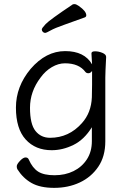

<svg xmlns="http://www.w3.org/2000/svg" viewBox="-20 -733 620 928"><path d="M493 -457Q489 -381 489 -358V-50Q489 23 455 73Q421 123 365.5 149Q310 175 242 175Q174 175 132.5 151.5Q91 128 64 85Q61 80 61 70.5Q61 61 76.5 44.5Q92 28 103.5 28Q115 28 119 38Q137 79 164.5 96.5Q192 114 243.5 114Q295 114 335.5 94Q376 74 400 37Q424 0 424 -51V-118Q387 -58 335 -32.5Q283 -7 230 -7Q151 -7 104 -59Q57 -111 57 -213Q57 -315 128 -400Q202 -486 295 -486Q388 -486 425 -422L422 -475Q422 -485 439.5 -485Q457 -485 475 -477.5Q493 -470 493 -458ZM425 -390Q417 -379 407.5 -379Q398 -379 393 -385Q362 -427 294 -427Q262 -427 230.5 -408.5Q199 -390 176 -358Q125 -291 125 -212Q125 -133 151.5 -100Q178 -67 222 -67Q313 -67 376 -138Q421 -188 424 -263Q425 -290 425 -324ZM390 -649Q341 -631 292.5 -614Q244 -597 224 -585.5Q204 -574 198 -574Q192 -574 187 -579Q182 -584 182 -590.5Q182 -597 201 -617Q220 -637 332 -712Q334 -713 341 -713Q348 -713 361 -704Q397 -679 397 -659Q397 -652 390 -649Z"/></svg>

Font: LXGW Bright GB
Style: Regular
Weight: 400
Designer: Christian Thalmann (Catharsis Fonts)
Foundry: LXGW / Christian Thalmann (Catharsis Fonts) / Fontworks Inc.
Version: Version 5.510